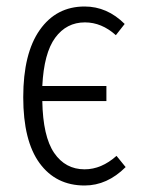

<svg xmlns="http://www.w3.org/2000/svg" viewBox="-20 -554 433 585"><path d="M335 -79.1 362.8 -44.9Q306.6 11.2 237.8 11.2Q150.4 11.2 100.6 -56.9Q50.8 -125 50.8 -257.8Q50.8 -391.1 101.1 -462.6Q151.4 -534.2 237.8 -534.2Q306.6 -534.2 359.9 -481L333 -446.8Q289.6 -485.8 238.8 -485.8Q182.6 -485.8 148.2 -439Q113.8 -392.1 108.9 -292H304.2V-246.1H108.9Q110.8 -138.2 145 -88.1Q179.2 -38.1 237.8 -38.1Q289.1 -38.1 335 -79.1Z"/></svg>

Font: Fira Sans Compressed Light
Style: Regular
Weight: 300
Width: 1
Designer: Carrois Corporate & Edenspiekermann AG
Foundry: Carrois Corporate GbR & Edenspiekermann AG
Version: Version 4.203;PS 004.203;hotconv 1.0.88;makeotf.lib2.5.64775